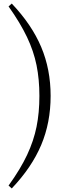

<svg xmlns="http://www.w3.org/2000/svg" viewBox="-20 -839 396 1077"><path d="M201 -301Q201 -394 185 -473Q169 -552 131.5 -631Q94 -710 28 -803L46 -819Q158 -701 211 -575.5Q264 -450 264 -301Q264 -151 211 -25.5Q158 100 46 218L28 202Q95 109 132 30Q169 -49 185 -128Q201 -207 201 -301Z"/></svg>

Font: Early Summer Mincho Light
Style: Regular
Weight: 300
Designer: GuiWonder
Version: Version 1.002